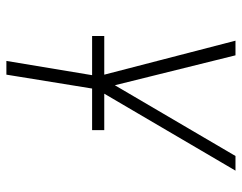

<svg xmlns="http://www.w3.org/2000/svg" viewBox="-100 -470 775 616"><g transform="rotate(90 288.0 -162.5)"><path d="M176 205H220L267 -85L528 -530H481L254 -143L158 -530H111L225 -90ZM96 -70H398V-109H96Z"/></g></svg>

Font: Iosevka Sparkle Extralight
Style: Italic
Weight: 200
Italic angle: -9°
Designer: Belleve Invis
Foundry: Belleve Invis
Version: Version 4.5.0; ttfautohint (v1.8.3)